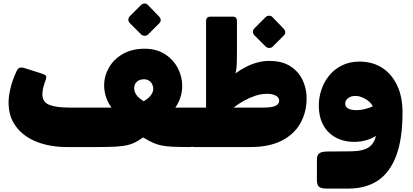

<svg xmlns="http://www.w3.org/2000/svg" viewBox="-20 -847 2406 1119"><path d="M368 10Q301 10 240 -5.5Q179 -21 132 -53Q85 -85 57.5 -134Q30 -183 30 -250Q30 -283 40 -328.5Q50 -374 75 -429Q84 -448 92.5 -451.5Q101 -455 117 -452L218 -420Q240 -413 246 -407.5Q252 -402 248 -386Q227 -332 227 -298Q227 -252 267 -236Q307 -220 386 -220H549Q570 -220 594.5 -220Q619 -220 630 -220Q608 -250 597.5 -283Q587 -316 587 -349Q587 -404 615 -453Q643 -502 696 -532.5Q749 -563 823 -563Q892 -563 941 -531.5Q990 -500 1016 -450.5Q1042 -401 1042 -346Q1042 -313 1032 -281Q1022 -249 1002 -220Q1020 -220 1037 -220Q1054 -220 1071.5 -220Q1089 -220 1106 -220Q1114 -220 1120 -214.5Q1126 -209 1126 -200V-30Q1126 10 1085 10Q1023 10 984.5 8Q946 6 919.5 0.5Q893 -5 869.5 -16Q846 -27 814 -46Q791 -30 771 -19Q751 -8 724.5 -1.5Q698 5 656.5 7.5Q615 10 549 10ZM818 -257Q846 -274 859.5 -292Q873 -310 873 -329Q873 -353 858 -369Q843 -385 820 -385Q793 -385 777.5 -370.5Q762 -356 762 -333Q762 -313 774.5 -294.5Q787 -276 818 -257ZM843 -646Q835 -638 822.5 -638.5Q810 -639 802 -647L737 -712Q728 -721 728 -732.5Q728 -744 737 -753L802 -818Q810 -826 822 -826.5Q834 -827 842 -818L905 -753Q927 -730 908 -711Z M1113 10Q1097 10 1089 2Q1081 -6 1081 -22V-188Q1081 -202 1090 -211Q1099 -220 1113 -220H1182Q1228 -303 1288.5 -364Q1349 -425 1416.5 -458.5Q1484 -492 1549 -492Q1625 -492 1673 -460.5Q1721 -429 1744 -379.5Q1767 -330 1767 -275Q1767 -193 1730.5 -128.5Q1694 -64 1621.5 -27Q1549 10 1439 10ZM1341 -220H1515Q1564 -220 1585.5 -230Q1607 -240 1607 -260Q1607 -281 1583.5 -291.5Q1560 -302 1528 -300Q1499 -299 1467 -288.5Q1435 -278 1403 -260.5Q1371 -243 1341 -220ZM1181 -179V-727Q1181 -737 1187.5 -743.5Q1194 -750 1204 -750H1338Q1349 -750 1355 -743.5Q1361 -737 1361 -727V-556Q1361 -519 1360.5 -497Q1360 -475 1359 -459.5Q1358 -444 1354.5 -428.5Q1351 -413 1345.5 -390Q1340 -367 1331 -329ZM1569 -575Q1561 -567 1548.5 -567.5Q1536 -568 1528 -576L1463 -641Q1454 -650 1454 -661.5Q1454 -673 1463 -682L1528 -747Q1536 -755 1548 -755.5Q1560 -756 1568 -747L1631 -682Q1653 -659 1634 -640Z M1882 252Q1855 252 1841 243Q1827 234 1827 200V83Q1827 57 1841 46.5Q1855 36 1889 36L2026 35Q2099 34 2132.5 9Q2166 -16 2173 -67.5Q2180 -119 2172 -196L2326 -192Q2326 -37 2289 61Q2252 159 2182 205.5Q2112 252 2012 252ZM2167 -191Q2155 -240 2119.5 -264Q2084 -288 2052 -288Q2034 -288 2020.5 -282Q2007 -276 1999.5 -266Q1992 -256 1992 -243Q1992 -222 2011 -213.5Q2030 -205 2055 -205Q2096 -205 2137.5 -221Q2179 -237 2199 -259L2211 -99Q2191 -59 2137 -37.5Q2083 -16 2021 -21Q1966 -26 1924.5 -52.5Q1883 -79 1860.5 -124.5Q1838 -170 1838 -231Q1838 -279 1853.5 -325Q1869 -371 1899 -407.5Q1929 -444 1973.5 -466Q2018 -488 2075 -488Q2151 -488 2207 -452Q2263 -416 2294.5 -349.5Q2326 -283 2326 -192Z"/></svg>

Font: Rubik Black
Style: Italic
Weight: 900
Italic angle: -12°
Designer: Hubert and Fischer
Foundry: Hubert and Fischer
Version: Version 2.300;gftools[0.9.30]